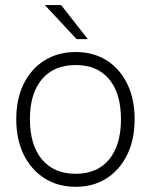

<svg xmlns="http://www.w3.org/2000/svg" viewBox="-20 -710 580 738"><path d="M152.5 -690.5 274.5 -559.5H317.5L215 -690.5ZM42.5 -252Q42.5 -174 71.2 -115.5Q100 -57 151.5 -24.5Q203 8 271 8Q339 8 389.8 -24.5Q440.5 -57 469 -115.5Q497.5 -174 497.5 -252Q497.5 -330 469 -388Q440.5 -446 389.8 -478Q339 -510 271 -510Q203 -510 151.5 -478Q100 -446 71.2 -388Q42.5 -330 42.5 -252ZM445 -252Q445 -152.5 399.5 -97.2Q354 -42 271 -42Q187.5 -42 141.2 -97.2Q95 -152.5 95 -252Q95 -351 141.2 -405.5Q187.5 -460 271 -460Q354 -460 399.5 -405.5Q445 -351 445 -252Z"/></svg>

Font: Overused Grotesk Light
Style: Regular
Weight: 300
Designer: RandomMaerks
Version: Version 0.005